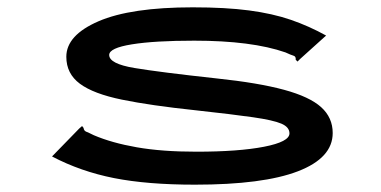

<svg xmlns="http://www.w3.org/2000/svg" viewBox="-20 -494 1040 524"><path d="M512 10Q382 10 291 -8Q200 -26 122 -67L196 -143L204 -150L208 -145Q209 -137 215.5 -134.5Q222 -132 236 -125Q285 -104 353.5 -92Q422 -80 516 -80Q631 -80 700.5 -93.5Q770 -107 770 -130Q770 -147 748 -156.5Q726 -166 670.5 -174Q615 -182 514 -193Q391 -206 313 -222Q235 -238 198 -265.5Q161 -293 161 -339Q161 -398 249 -436Q337 -474 506 -474Q596 -474 660 -465.5Q724 -457 773.5 -440Q823 -423 870 -397L799 -333L792 -326L787 -331Q788 -340 781 -342Q774 -344 759 -351Q667 -383 510 -383Q402 -383 340 -373Q278 -363 278 -344Q278 -320 346.5 -308.5Q415 -297 571 -280Q685 -268 755 -249Q825 -230 856.5 -201.5Q888 -173 888 -131Q888 -63 793 -26.5Q698 10 512 10Z"/></svg>

Font: Inconsolata UltraExpanded SemiBold
Style: Regular
Weight: 600
Width: 9
Monospace: yes
Designer: Raph Levien, Cyreal, Brenton Simpson
Foundry: Raph Levien, Cyreal, Google
Version: Version 3.001; ttfautohint (v1.8.2.53-6de2)